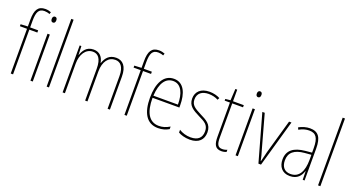

<svg xmlns="http://www.w3.org/2000/svg" viewBox="-48 -1390 3738 2025"><g transform="rotate(20 1820.5 -377.5)"><path d="M206 -502V-527H116V-600C116 -701 138 -741 201 -741C220 -741 241 -737 259 -729L267 -752C250 -759 228 -765 202 -765C120 -765 90 -713 90 -604V-528L10 -524V-502H90V0H116V-502Z M325 -723C305 -723 299 -706 299 -690C299 -672 306 -657 324 -657C342 -657 350 -671 350 -691C350 -707 345 -723 325 -723ZM337 -527H311V0H337Z M519 0V-760H493V0Z M1080 -537C1005 -537 966 -492 945 -430H942C932 -490 897 -537 827 -537C744 -537 713 -476 697 -429H695L691 -527H672V0H698V-333C698 -433 746 -513 827 -513C882 -513 925 -475 925 -357V0H951V-336C951 -449 1003 -513 1079 -513C1134 -513 1177 -473 1177 -368V0H1203V-370C1203 -486 1154 -537 1080 -537Z M1482 -502V-527H1392V-600C1392 -701 1414 -741 1477 -741C1496 -741 1517 -737 1535 -729L1543 -752C1526 -759 1504 -765 1478 -765C1396 -765 1366 -713 1366 -604V-528L1286 -524V-502H1366V0H1392V-502Z M1729 -537C1612 -537 1557 -423 1557 -263C1557 -97 1614 10 1745 10C1793 10 1831 -2 1866 -22V-51C1823 -26 1788 -15 1745 -15C1637 -15 1582 -106 1583 -271H1884V-298C1884 -424 1843 -537 1729 -537ZM1729 -512C1820 -512 1860 -417 1859 -295H1584C1592 -440 1646 -512 1729 -512Z M2252 -126C2252 -218 2190 -245 2117 -282C2048 -318 2004 -342 2004 -407C2004 -476 2053 -512 2127 -512C2166 -512 2207 -502 2234 -486L2246 -509C2215 -526 2173 -537 2128 -537C2029 -537 1978 -482 1978 -408C1978 -324 2036 -294 2111 -256C2179 -223 2225 -200 2225 -128C2225 -57 2186 -16 2101 -16C2053 -16 2007 -30 1971 -53V-22C1998 -6 2045 10 2101 10C2202 10 2252 -44 2252 -126Z M2457 -14C2406 -14 2393 -49 2393 -119V-503H2514V-527H2393V-657H2372L2365 -528L2308 -522V-503H2367V-120C2367 -37 2385 10 2456 10C2480 10 2496 5 2512 -1V-26C2498 -19 2478 -14 2457 -14Z M2627 -723C2607 -723 2601 -706 2601 -690C2601 -672 2608 -657 2626 -657C2644 -657 2652 -671 2652 -691C2652 -707 2647 -723 2627 -723ZM2639 -527H2613V0H2639Z M2870 0H2899L3049 -527H3022L2914 -148C2903 -108 2895 -74 2886 -35H2883C2875 -75 2866 -109 2854 -148L2749 -527H2722Z M3255 -537C3214 -537 3170 -524 3132 -503L3142 -480C3185 -504 3222 -512 3255 -512C3330 -512 3362 -471 3362 -351V-303L3289 -296C3165 -284 3093 -234 3093 -129C3093 -53 3134 10 3224 10C3310 10 3346 -43 3363 -96H3365L3367 0H3388V-356C3388 -486 3347 -537 3255 -537ZM3289 -273 3363 -279V-220C3362 -98 3323 -13 3224 -13C3158 -13 3120 -55 3120 -129C3120 -219 3179 -263 3289 -273Z M3565 0V-760H3539V0Z"/></g></svg>

Font: Noto Sans Sinhala Condensed Thin
Style: Regular
Weight: 100
Width: 3
Designer: Jelle Bosma - Monotype Design Team
Foundry: Monotype Imaging Inc.
Version: Version 2.006